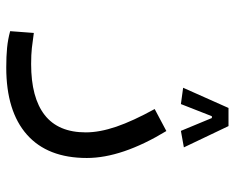

<svg xmlns="http://www.w3.org/2000/svg" viewBox="-90 -450 765 626"><g transform="rotate(90 293.0 -136.5)"><path d="M199.7 226.1Q162.6 226.1 135.3 223.4Q107.9 220.7 81.1 213.4L86.9 136.2Q114.3 140.1 136 142.6Q157.7 145 188.5 145Q297.9 145 354.5 100.8Q411.1 56.6 411.1 -33.2Q411.1 -78.1 392.6 -132.6Q374 -187 335 -257.8L406.7 -295.9Q494.6 -150.9 494.6 -36.6Q494.6 91.3 418.5 158.7Q342.3 226.1 199.7 226.1ZM390.6 -498.5 460 -353 406.2 -343.3 364.3 -444.3H358.4L318.8 -343.3L265.6 -350.6L331.5 -498.5Z"/></g></svg>

Font: Cascadia Mono NF SemiLight
Style: Regular
Weight: 350
Monospace: yes
Designer: Aaron Bell
Foundry: Saja Typeworks
Version: Version 2404.023; ttfautohint (v1.8.4)